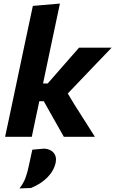

<svg xmlns="http://www.w3.org/2000/svg" viewBox="-20 -766 645 1075"><path d="M8.5 0Q20 -53.5 30.8 -104Q41.5 -154.5 54.5 -216L113 -493.5Q126 -554.5 138.5 -613.8Q151 -673 164 -733L315.5 -746Q303 -687 289.8 -624.8Q276.5 -562.5 262 -493.5L221 -298.5H247L308.5 -369Q337 -401.5 365.5 -434Q394 -466.5 422.5 -499H605Q561.5 -454 518.8 -409.2Q476 -364.5 432.5 -319L359.5 -242.5L395.5 -182.5Q424.5 -137 453.5 -91.2Q482.5 -45.5 511.5 0H337.5Q320.5 -30.5 303 -61.2Q285.5 -92 268.5 -122L225 -199.5H200L197.5 -187Q186.5 -136 177.2 -92Q168 -48 158 0ZM89 289Q112.5 258.5 123.5 227.8Q134.5 197 142 159.5Q147 137.5 151.5 115.5Q156 93.5 161 72L229.5 66Q266 70 282 91.2Q298 112.5 292 143Q282.5 189.5 245.8 226.8Q209 264 153.5 286.5Z"/></svg>

Font: Commissioner
Style: Bold Italic
Weight: 700
Italic angle: -12°
Designer: Kostas Bartsokas
Foundry: Kostas Bartsokas
Version: Version 1.000; ttfautohint (v1.8.3)